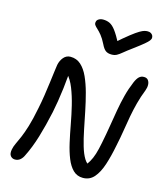

<svg xmlns="http://www.w3.org/2000/svg" viewBox="-141 -1098 1048 1217"><g transform="rotate(15 382.5 -490.0)"><path d="M72.4 10.4Q54 10.4 42.7 -3.6Q31.4 -17.6 37.2 -47Q41.2 -67 51.1 -87.6Q61 -108.2 74.3 -138.9Q87.6 -169.6 102.5 -218Q117.4 -266.4 132.2 -342Q141.2 -385 148.2 -431.5Q155.2 -478 160.7 -520.5Q166.2 -563 170.2 -594.5Q174.2 -626 176.2 -638Q182.2 -668 200.2 -689Q218.2 -710 245.2 -710Q285.2 -710 313.6 -684.4Q342 -658.8 362 -614.6Q382 -570.4 396.8 -515.5Q411.6 -460.6 423.6 -401.3Q435.6 -342 446.9 -285.9Q458.2 -229.8 471.9 -182.9Q485.6 -136 503.8 -106.4Q522 -76.8 547.8 -71.2L503 -56.4Q522.4 -80.6 536 -103.7Q549.6 -126.8 559.5 -158.1Q569.4 -189.4 578.2 -235Q590.2 -294.4 599.1 -349.8Q608 -405.2 617.2 -458Q626.4 -510.8 639.2 -560.1Q652 -609.4 672 -656.6Q683.6 -683.6 696.5 -695.3Q709.4 -707 727.8 -707Q746.6 -707 755.7 -694.9Q764.8 -682.8 765.3 -664.9Q765.8 -647 758.4 -627.4Q739.4 -579.4 727.4 -533.6Q715.4 -487.8 706.9 -442.2Q698.4 -396.6 690.8 -347.3Q683.2 -298 671.2 -242Q657 -168.6 638.2 -111.3Q619.4 -54 590.8 -21.3Q562.2 11.4 518 11.4Q479.6 11.4 453.5 -14.1Q427.4 -39.6 409.9 -83.3Q392.4 -127 380.1 -181.7Q367.8 -236.4 356.8 -296.6Q345.8 -356.8 331.8 -414.6Q317.8 -472.4 298.1 -522.4Q278.4 -572.4 247.4 -606L263.6 -610.4Q258.6 -553.2 252.9 -506.1Q247.2 -459 240.6 -418.6Q234 -378.2 226.6 -342Q206.4 -248.6 183.1 -171.5Q159.8 -94.4 128.8 -32.6Q120.4 -13.6 106.2 -1.6Q92 10.4 72.4 10.4ZM675.8 -992.4Q688.6 -992.4 697 -987.3Q705.4 -982.2 709.5 -974.2Q713.6 -966.2 712.4 -955.8Q710.6 -948.6 704.1 -939.8Q697.6 -931 677.5 -914Q657.4 -897 614 -864.8Q578 -838.4 558.4 -822Q538.8 -805.6 524.8 -798.2Q510.8 -790.8 491.6 -790.8Q467.4 -790.8 452.7 -801.3Q438 -811.8 424 -841.2Q407.2 -874.8 391.5 -893.9Q375.8 -913 363.5 -924Q351.2 -935 344.7 -944.2Q338.2 -953.4 341.4 -965.6Q343.2 -977 355.4 -984.2Q367.6 -991.4 383.8 -991.4Q407.6 -991.4 427.1 -982.2Q446.6 -973 466.7 -946.2Q486.8 -919.4 514.4 -867L486.4 -866.6Q538.8 -912.6 571.8 -938.4Q604.8 -964.2 624.2 -975.5Q643.6 -986.8 654.9 -989.6Q666.2 -992.4 675.8 -992.4Z"/></g></svg>

Font: Shantell Sans Light
Style: Italic
Weight: 300
Italic angle: -11°
Designer: Stephen Nixon, Anya Danilova, Shantell Martin
Foundry: Arrow Type
Version: Version 1.008;[ac192a2d6]